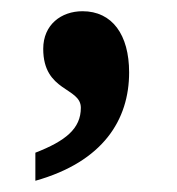

<svg xmlns="http://www.w3.org/2000/svg" viewBox="-20 -168 316 342"><path d="M43 104V154C164 120 210 45 210 -39C210 -106 180 -148 127 -148C89 -148 57 -124 57 -81C57 -4 124 -13 124 24C124 61 97 83 43 104Z"/></svg>

Font: Noto Serif Georgian SemiCondensed Bold
Style: Regular
Weight: 700
Width: 4
Designer: Monotype Design Team, Akaki Razmadze
Foundry: Google LLC
Version: Version 2.003